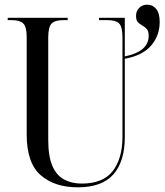

<svg xmlns="http://www.w3.org/2000/svg" viewBox="-20 -790 705 820"><path d="M312 10Q213 10 153.5 -42Q94 -94 94 -216V-632Q94 -676 79 -690Q64 -704 31 -704H13V-714H269V-704H249Q215 -704 200.5 -689.5Q186 -675 186 -629V-193Q186 -123 203.5 -82Q221 -41 253.5 -23.5Q286 -6 329 -6Q420 -6 461.5 -59.5Q503 -113 503 -206V-631Q503 -676 488.5 -690Q474 -704 440 -704H403V-714H513V-549Q615 -570 615 -637Q615 -657 607 -666Q599 -675 588 -681Q577 -687 569 -695Q561 -703 561 -722Q561 -743 574.5 -756.5Q588 -770 609 -770Q632 -770 647 -752Q662 -734 662 -696Q662 -638 625.5 -595.5Q589 -553 513 -539V-205Q513 -101 464.5 -45.5Q416 10 312 10Z"/></svg>

Font: Noto Serif Display Condensed
Style: Regular
Weight: 400
Width: 3
Designer: Monotype Design Team
Foundry: Monotype Imaging Inc.
Version: Version 2.009